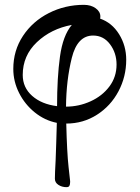

<svg xmlns="http://www.w3.org/2000/svg" viewBox="-20 -489 577 794"><path d="M207 250Q207 228 210 175Q211 143 212.5 103.5Q214 64 215 19Q165 9 124 -24Q83 -57 59 -104.5Q35 -152 35 -204Q35 -280 75 -340.5Q115 -401 182 -435Q249 -469 327 -469Q356 -469 375.5 -455Q395 -441 395 -421Q395 -415 394 -412Q443 -395 472.5 -347.5Q502 -300 502 -242Q502 -172 470 -111.5Q438 -51 381 -14.5Q324 22 254 22Q257 143 263.5 201Q270 259 270 260V264Q270 274 267 279.5Q264 285 255 285Q236 285 221.5 275.5Q207 266 207 250ZM277 -386Q191 -370 132.5 -314.5Q74 -259 74 -179Q74 -127 113 -92.5Q152 -58 216 -50Q216 -168 228 -255Q240 -342 277 -386ZM462 -222Q462 -270 435 -306Q408 -342 365 -342Q300 -342 277 -250Q254 -158 253 -48Q306 -48 354.5 -70Q403 -92 432.5 -131.5Q462 -171 462 -222Z"/></svg>

Font: EB Garamond
Style: Regular
Weight: 400
Designer: Georg Duffner and Octavio Pardo
Foundry: Georg Duffner
Version: Version 1.000; ttfautohint (v1.6)